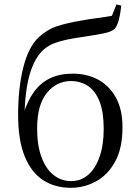

<svg xmlns="http://www.w3.org/2000/svg" viewBox="-20 -856 636 890"><path d="M308.7 14.6Q235 14.6 180.2 -20.7Q125.4 -56 94.7 -130.7Q64 -205.4 64 -323.6Q64 -448.4 88 -543.3Q111.9 -638.2 158.2 -681.9Q196.9 -718.7 242.7 -733.9Q288.6 -749.1 353.5 -760.1Q389.6 -766.9 428.3 -771.9Q467 -776.9 498.6 -782.7L519.9 -835.6L542.2 -829.8Q537.9 -791 530.9 -764.1Q524 -737.2 511.7 -722.5Q496.4 -707.9 456.8 -700.5Q417.2 -693.1 365.8 -685.1Q321 -679.1 287.6 -671.8Q254.1 -664.5 229.3 -654.7Q204.6 -644.9 184.7 -628.1Q145.8 -595.4 121.9 -524.7Q98.1 -454.1 92.9 -325.7L88.5 -327.7Q107.2 -387.9 137.1 -429.7Q167.1 -471.4 211.8 -493Q256.5 -514.6 317.8 -514.6Q383.2 -514.6 435.1 -486.7Q487 -458.7 517.4 -403.4Q547.8 -348.1 547.8 -266.3Q547.8 -168.8 513.6 -106.7Q479.5 -44.6 424.7 -15Q369.9 14.6 308.7 14.6ZM309.3 -16.4Q354.9 -16.4 388.7 -45.6Q422.5 -74.7 441.6 -129.3Q460.7 -183.9 460.7 -259.1Q460.7 -335.8 441.8 -384.7Q422.8 -433.6 388.6 -456.9Q354.3 -480.3 308.9 -480.3Q242.3 -480.3 197.2 -425.1Q152.1 -369.8 152.1 -260.3Q152.1 -181.7 172.5 -127.1Q192.9 -72.5 228.7 -44.5Q264.5 -16.4 309.3 -16.4Z"/></svg>

Font: Noto Serif JP
Style: Regular
Weight: 200
Designer: Ryoko NISHIZUKA 西塚涼子 (kana & ideographs); Frank Grießhammer (Latin, Greek & Cyrillic); Wenlong ZHANG 张文龙 (bopomofo); San
Foundry: Adobe
Version: Version 2.001;hotconv 1.1.0;makeotfexe 2.6.0